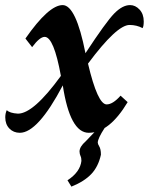

<svg xmlns="http://www.w3.org/2000/svg" viewBox="-34 -502 605 740"><path d="M308.1 9.8Q235.8 9.8 208 -172.9Q111.8 9.8 42.5 9.8Q18.1 9.8 2.2 -6.6Q-13.7 -22.9 -13.7 -49.8Q-13.7 -65.4 -7.8 -77.6Q2.9 -65.9 35.2 -64Q95.2 -64 200.7 -209.5Q173.3 -359.9 138.2 -359.9Q119.1 -359.9 89.8 -320.3L64 -353.5Q153.8 -482.4 207.5 -482.4Q258.8 -482.4 295.4 -296.9Q374.5 -417.5 406.2 -450Q438 -482.4 467.3 -482.4Q487.8 -482.4 503.9 -465.1Q520 -447.8 520 -419.4Q520 -400.9 515.6 -393.6Q492.7 -405.8 465.3 -405.8Q416 -405.8 305.2 -256.8Q342.3 -99.6 377 -99.6Q400.9 -99.6 430.7 -133.3L458 -108.4Q387.2 9.8 308.1 9.8ZM241.2 217.3 226.1 192.9Q274.9 161.1 279.8 118.2Q279.8 106.4 276.4 99.4Q272.9 92.3 272.5 82Q272.5 63.5 296.4 42.5L330.1 7.3L369.6 -9.3Q342.8 31.7 342.8 47.9Q343.3 53.7 348.1 61.5Q355 72.3 355 94.2Q345.2 139.6 318.1 168.5Q291 197.3 241.2 217.3Z"/></svg>

Font: Kelvinch
Style: Bold Italic
Weight: 700
Italic angle: -10°
Designer: Paul James Miller
Foundry: High-Logic / Made with FontCreator
Version: Version 3.30 September 23, 2016